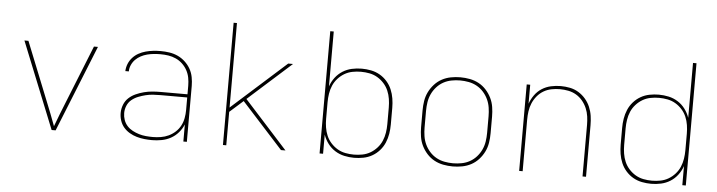

<svg xmlns="http://www.w3.org/2000/svg" viewBox="-46 -938 4292 1150"><g transform="rotate(5 2100.0 -363.5)"><path d="M288 0 79 -520H103L242 -173Q257 -136 271.5 -99Q286 -62 300 -24Q314 -62 328.5 -99Q343 -136 358 -173L497 -520H521L312 0Z M892 8Q869 8 845.5 5.5Q822 3 799.5 -3.5Q777 -10 756.5 -22Q736 -34 721 -51.5Q706 -69 698.5 -91.5Q691 -114 691 -138Q691 -163 700.5 -187.5Q710 -212 728.5 -229Q747 -246 770.5 -256.5Q794 -267 819 -273.5Q844 -280 869.5 -282Q895 -284 920 -284H1080V-336Q1080 -360 1075.5 -383.5Q1071 -407 1059.5 -428Q1048 -449 1030.5 -465.5Q1013 -482 991 -492Q969 -502 945.5 -505.5Q922 -509 898 -509Q878 -509 858 -507Q838 -505 818.5 -500Q799 -495 781 -485.5Q763 -476 749 -462Q735 -448 726.5 -429Q718 -410 718 -390H697Q698 -413 706.5 -434Q715 -455 730.5 -472Q746 -489 766 -500Q786 -511 808 -517Q830 -523 852.5 -525.5Q875 -528 898 -528Q924 -528 950.5 -524Q977 -520 1001 -509Q1025 -498 1045 -479.5Q1065 -461 1078 -438Q1091 -415 1096 -388.5Q1101 -362 1101 -336V0H1080V-103Q1069 -76 1049.5 -53.5Q1030 -31 1004.5 -17Q979 -3 950 2.5Q921 8 892 8ZM895 -11Q919 -11 943.5 -15Q968 -19 990 -29.5Q1012 -40 1030 -56.5Q1048 -73 1059.5 -94.5Q1071 -116 1075.5 -140.5Q1080 -165 1080 -189V-265H920Q897 -265 874.5 -263.5Q852 -262 830 -256.5Q808 -251 786.5 -242.5Q765 -234 747.5 -219.5Q730 -205 721 -183.5Q712 -162 712 -139Q712 -118 719 -98Q726 -78 740 -62.5Q754 -47 773 -37Q792 -27 812 -21Q832 -15 853 -13Q874 -11 895 -11Z M1667 0 1419 -273 1338 -201V0H1318V-735H1338V-227L1665 -520H1694L1434 -287L1694 0Z M2107 8Q2077 8 2047.5 1.5Q2018 -5 1992.5 -21Q1967 -37 1948.5 -61.5Q1930 -86 1920 -115V0H1899V-735H1920V-405Q1930 -434 1948.5 -458.5Q1967 -483 1992.5 -499Q2018 -515 2047.5 -521.5Q2077 -528 2107 -528Q2135 -528 2163 -522.5Q2191 -517 2215.5 -503Q2240 -489 2259 -467.5Q2278 -446 2289 -420Q2300 -394 2304.5 -366Q2309 -338 2309 -310V-210Q2309 -182 2304.5 -154Q2300 -126 2289 -100Q2278 -74 2259 -52.5Q2240 -31 2215.5 -17Q2191 -3 2163 2.5Q2135 8 2107 8ZM2104 -11Q2130 -11 2155.5 -16Q2181 -21 2203 -34Q2225 -47 2242.5 -66.5Q2260 -86 2270 -109.5Q2280 -133 2284 -158.5Q2288 -184 2288 -210V-310Q2288 -336 2284 -361.5Q2280 -387 2270 -410.5Q2260 -434 2242.5 -453.5Q2225 -473 2203 -486Q2181 -499 2155.5 -504Q2130 -509 2104 -509Q2078 -509 2052.5 -504Q2027 -499 2005 -486Q1983 -473 1965.5 -453.5Q1948 -434 1938 -410.5Q1928 -387 1924 -361.5Q1920 -336 1920 -310V-210Q1920 -184 1924 -158.5Q1928 -133 1938 -109.5Q1948 -86 1965.5 -66.5Q1983 -47 2005 -34Q2027 -21 2052.5 -16Q2078 -11 2104 -11Z M2700 8Q2671 8 2642.5 2.5Q2614 -3 2589 -16.5Q2564 -30 2544.5 -51.5Q2525 -73 2512.5 -98.5Q2500 -124 2495.5 -152.5Q2491 -181 2491 -210V-310Q2491 -339 2495.5 -367.5Q2500 -396 2512.5 -421.5Q2525 -447 2544.5 -468.5Q2564 -490 2589 -503.5Q2614 -517 2642.5 -522.5Q2671 -528 2700 -528Q2729 -528 2757.5 -522.5Q2786 -517 2811 -503.5Q2836 -490 2855.5 -468.5Q2875 -447 2887.5 -421.5Q2900 -396 2904.5 -367.5Q2909 -339 2909 -310V-210Q2909 -181 2904.5 -152.5Q2900 -124 2887.5 -98.5Q2875 -73 2855.5 -51.5Q2836 -30 2811 -16.5Q2786 -3 2757.5 2.5Q2729 8 2700 8ZM2700 -11Q2726 -11 2752 -16Q2778 -21 2800.5 -33.5Q2823 -46 2840.5 -65.5Q2858 -85 2869 -108.5Q2880 -132 2884 -158Q2888 -184 2888 -210V-310Q2888 -336 2884 -362Q2880 -388 2869 -411.5Q2858 -435 2840.5 -454.5Q2823 -474 2800.5 -486.5Q2778 -499 2752 -504Q2726 -509 2700 -509Q2674 -509 2648 -504Q2622 -499 2599.5 -486.5Q2577 -474 2559.5 -454.5Q2542 -435 2531 -411.5Q2520 -388 2516 -362Q2512 -336 2512 -310V-210Q2512 -184 2516 -158Q2520 -132 2531 -108.5Q2542 -85 2559.5 -65.5Q2577 -46 2599.5 -33.5Q2622 -21 2648 -16Q2674 -11 2700 -11Z M3099 0V-520H3120V-406Q3130 -434 3147.5 -458.5Q3165 -483 3190 -499Q3215 -515 3244.5 -521.5Q3274 -528 3303 -528Q3331 -528 3358.5 -522.5Q3386 -517 3410 -502.5Q3434 -488 3452.5 -466.5Q3471 -445 3482 -419Q3493 -393 3497 -365.5Q3501 -338 3501 -310V0H3480V-310Q3480 -335 3476.5 -360.5Q3473 -386 3463 -409.5Q3453 -433 3436.5 -453Q3420 -473 3398 -486Q3376 -499 3350.5 -504Q3325 -509 3300 -509Q3275 -509 3249.5 -504Q3224 -499 3202 -486Q3180 -473 3163.5 -453Q3147 -433 3137 -409.5Q3127 -386 3123.5 -360.5Q3120 -335 3120 -310V0Z M3893 8Q3865 8 3837 2.5Q3809 -3 3784.5 -17Q3760 -31 3741 -52.5Q3722 -74 3711 -100Q3700 -126 3695.5 -154Q3691 -182 3691 -210V-310Q3691 -338 3695.5 -366Q3700 -394 3711 -420Q3722 -446 3741 -467.5Q3760 -489 3784.5 -503Q3809 -517 3837 -522.5Q3865 -528 3893 -528Q3923 -528 3952.5 -521.5Q3982 -515 4007.5 -499Q4033 -483 4051.5 -458.5Q4070 -434 4080 -405V-735H4101V0H4080V-115Q4070 -86 4051.5 -61.5Q4033 -37 4007.5 -21Q3982 -5 3952.5 1.5Q3923 8 3893 8ZM3896 -11Q3922 -11 3947.5 -16Q3973 -21 3995 -34Q4017 -47 4034.5 -66.5Q4052 -86 4062 -109.5Q4072 -133 4076 -158.5Q4080 -184 4080 -210V-310Q4080 -336 4076 -361.5Q4072 -387 4062 -410.5Q4052 -434 4034.5 -453.5Q4017 -473 3995 -486Q3973 -499 3947.5 -504Q3922 -509 3896 -509Q3870 -509 3844.5 -504Q3819 -499 3797 -486Q3775 -473 3757.5 -453.5Q3740 -434 3730 -410.5Q3720 -387 3716 -361.5Q3712 -336 3712 -310V-210Q3712 -184 3716 -158.5Q3720 -133 3730 -109.5Q3740 -86 3757.5 -66.5Q3775 -47 3797 -34Q3819 -21 3844.5 -16Q3870 -11 3896 -11Z"/></g></svg>

Font: Iosevka Thin Extended
Style: Regular
Weight: 100
Width: 7
Monospace: yes
Designer: Belleve Invis
Foundry: Belleve Invis
Version: Version 32.5.0; ttfautohint (v1.8.4)